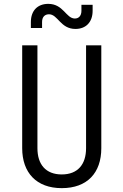

<svg xmlns="http://www.w3.org/2000/svg" viewBox="-20 -965 640 995"><path d="M371 -815C425 -815 460 -850 460 -909V-940H402V-909C402 -883 388 -869 368 -869C322 -869 309 -945 230 -945C175 -945 140 -910 140 -851V-820H198V-851C198 -877 212 -891 234 -891C280 -891 293 -815 371 -815ZM300 10C432 10 505 -69 505 -197V-730H426V-197C426 -113 383 -61 300 -61C217 -61 174 -113 174 -197V-730H95V-197C95 -70 169 10 300 10Z"/></svg>

Font: Tekne LDO Light
Style: Regular
Weight: 300
Monospace: yes
Designer: Alessio Laiso, Mario Rullo, Paolo Rosset
Foundry: Alessio Laiso
Version: Version 1.000;hotconv 1.0.109;makeotfexe 2.5.65596